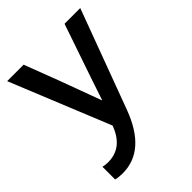

<svg xmlns="http://www.w3.org/2000/svg" viewBox="-198 -613 899 899"><g transform="rotate(-45 252.0 -163.0)"><path d="M85 181Q58 181 39 176V92Q55 96 73 96Q170 96 209 -11L7 -507H116L179 -342L258 -128Q271 -170 387 -507H491L308 -14Q235 181 85 181Z"/></g></svg>

Font: Hind Jalandhar Medium
Style: Regular
Weight: 500
Designer: Namrata Goyal
Foundry: Indian Type Foundry
Version: Version 0.702;PS 1.0;hotconv 1.0.81;makeotf.lib2.5.63406